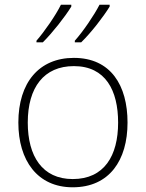

<svg xmlns="http://www.w3.org/2000/svg" viewBox="-20 -786 621 816"><path d="M446 -758V-766H403C380 -721 333 -652 298 -613V-606H325C368 -648 419 -714 446 -758ZM283 -758V-766H239C217 -721 169 -652 135 -613V-606H162C204 -648 256 -714 283 -758ZM522 -265C522 -423 451 -540 294 -540C146 -540 58 -435 58 -265C58 -104 139 10 289 10C445 10 522 -105 522 -265ZM98 -265C98 -415 167 -505 294 -505C429 -505 482 -401 482 -265C482 -124 423 -25 289 -25C160 -25 98 -122 98 -265Z"/></svg>

Font: Noto Sans Arabic ExtLt
Style: Regular
Weight: 200
Designer: Monotype Design Team, Nadine Chahine, Nizar Qandah and Khaled Hosny
Foundry: Monotype Imaging Inc.
Version: Version 2.012